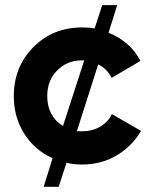

<svg xmlns="http://www.w3.org/2000/svg" viewBox="-20 -720 576 740"><path d="M411.1 -280.3Q439.5 -263.7 523.4 -215.8Q490.2 -157.2 429.7 -121.1Q370.1 -85.9 296.9 -85.9Q262.7 -85.9 236.3 -92.8Q225.6 -61.5 206.1 0Q191.4 0 148.4 0Q157.2 -27.3 182.6 -110.4Q114.3 -140.6 73.2 -205.1Q33.2 -268.6 33.2 -349.6Q33.2 -461.9 108.4 -538.1Q183.6 -614.3 296.9 -614.3Q324.2 -614.3 344.7 -610.4Q354.5 -639.6 374 -700.2Q388.7 -700.2 431.6 -700.2Q423.8 -673.8 398.4 -593.8Q481.4 -560.5 521.5 -485.4Q484.4 -462.9 410.2 -419.9Q392.6 -455.1 358.4 -471.7Q331.1 -386.7 276.4 -214.8Q282.2 -213.9 295.9 -213.9Q335 -213.9 365.2 -231.4Q396.5 -249 411.1 -280.3ZM162.1 -349.6Q162.1 -272.5 222.7 -234.4Q250 -318.4 304.7 -487.3Q302.7 -487.3 295.9 -487.3Q238.3 -487.3 200.2 -448.2Q162.1 -410.2 162.1 -349.6Z"/></svg>

Font: LeFont
Style: Regular
Weight: 700
Designer: Leryon MEDIA
Version: Version 1.0